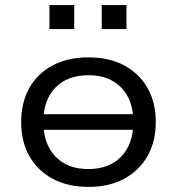

<svg xmlns="http://www.w3.org/2000/svg" viewBox="-20 -724 693 753"><path d="M327 9Q246 9 186.5 -23Q127 -55 95 -112Q63 -169 63 -246Q63 -322 95 -379Q127 -436 186.5 -467.5Q246 -499 327 -499Q408 -499 467 -467.5Q526 -436 558.5 -379Q591 -322 591 -246Q591 -169 558.5 -112Q526 -55 467 -23Q408 9 327 9ZM326 -61Q409 -61 456 -110.5Q503 -160 503 -246Q503 -331 456 -380Q409 -429 327 -429Q244 -429 197 -380Q150 -331 150 -246Q150 -160 197 -110.5Q244 -61 326 -61ZM119 -215V-276H534V-215ZM379 -610V-704H476V-610ZM174 -610V-704H271V-610Z"/></svg>

Font: Nunito Sans 10pt SemiExpanded
Style: Regular
Weight: 400
Width: 6
Designer: Vernon Adams
Foundry: Vernon Adams
Version: Version 3.101;gftools[0.9.27]